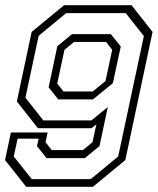

<svg xmlns="http://www.w3.org/2000/svg" viewBox="-32 -720 608 740"><path d="M475 -700 556 -597 451 -103 326 0H69L-12.5 -103L10 -209.5H151.5L143.5 -172L167.5 -141.5H287.5L324.5 -172L339.5 -241L321 -226H114L33 -329L90 -597L215 -700ZM395 -588.5 433.5 -541 403 -399.5 326.5 -337H192.5L155.5 -383.5L189 -542L245.5 -588.5ZM376.5 -558.5H253.5L216.5 -528L188.5 -398L212.5 -367.5H325.5L374.5 -407.5L400.5 -528ZM452.5 -669.5H223L117 -582L66 -343.5L135 -256H320.5L383.5 -307.5L351.5 -157L295 -110.5H147.5L110.5 -157L117 -185.5H36L21 -117L90.5 -29.5H317.5L423.5 -117L522.5 -581Z"/></svg>

Font: Tourney Light
Style: Italic
Weight: 300
Italic angle: -12°
Version: Version 1.015